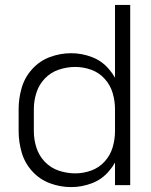

<svg xmlns="http://www.w3.org/2000/svg" viewBox="-20 -755 615 783"><path d="M270 8Q226 8 184 -7.5Q142 -23 111.5 -56.5Q81 -90 68.5 -133Q56 -176 56 -220V-310Q56 -354 68.5 -397Q81 -440 111.5 -473.5Q142 -507 184 -522.5Q226 -538 270 -538Q314 -538 355.5 -522Q397 -506 425 -472Q439 -456 449 -438V-735H511V0H449V-92Q439 -74 425 -58Q397 -24 355.5 -8Q314 8 270 8ZM287 -48Q320 -48 352 -59.5Q384 -71 407 -96.5Q430 -122 439.5 -154.5Q449 -187 449 -220V-310Q449 -343 439.5 -375.5Q430 -408 407 -433.5Q384 -459 352 -470.5Q320 -482 287 -482Q253 -482 220 -471Q187 -460 163 -435Q139 -410 128.5 -377Q118 -344 118 -310V-220Q118 -186 128.5 -153Q139 -120 163 -95Q187 -70 220 -59Q253 -48 287 -48Z"/></svg>

Font: Jozsika Light
Style: Regular
Weight: 300
Monospace: yes
Designer: Belleve Invis
Foundry: Belleve Invis
Version: 2.1.0